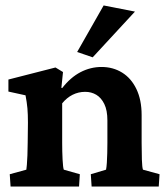

<svg xmlns="http://www.w3.org/2000/svg" viewBox="-20 -681 614 701"><path d="M18.6 0 15.6 -44.9 76.2 -61.5Q77.1 -65.4 78.1 -79.1Q79.1 -92.8 80.1 -113.8Q81.1 -134.8 81.1 -159.2L82 -233.4Q82 -263.7 80.1 -285.6Q78.1 -307.6 73.2 -333L10.7 -346.7V-390.6L182.6 -434.6L210 -418L204.1 -360.4L207 -359.4Q237.3 -398.4 273.9 -417.5Q310.5 -436.5 350.6 -436.5Q392.6 -436.5 425.8 -416Q459 -395.5 478 -356Q497.1 -316.4 497.1 -260.7V-160.2Q497.1 -127 498 -98.1Q499 -69.3 502 -61.5L562.5 -44.9L559.6 0H314.5L311.5 -44.9L367.2 -61.5Q369.1 -71.3 370.1 -86.9Q371.1 -102.5 371.6 -122.1Q372.1 -141.6 372.1 -159.2V-241.2Q372.1 -278.3 360.8 -301.3Q349.6 -324.2 331.5 -335Q313.5 -345.7 291 -345.7Q266.6 -345.7 245.1 -335Q223.6 -324.2 207 -303.7V-160.2Q207 -127 208.5 -98.1Q210 -69.3 212.9 -61.5L271.5 -44.9L268.6 0ZM318.4 -471.7 261.7 -491.2 358.4 -661.1 472.7 -638.7Z"/></svg>

Font: Crimson Pro ExtraLight
Style: Bold
Weight: 700
Version: Version 1.002